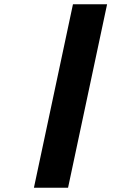

<svg xmlns="http://www.w3.org/2000/svg" viewBox="-20 -770 640 900"><path d="M139 110 322 -750H482L299 110Z"/></svg>

Font: Geist Mono Black
Style: Italic
Weight: 900
Italic angle: -12°
Monospace: yes
Designer: Basement.studio, Andrés Briganti, Mateo Zaragoza
Foundry: Basement.studio, Vercel, Andrés Briganti, Guido Ferreyra, Mateo Zaragoza
Version: Version 1.500; ttfautohint (v1.8.4.7-5d5b)